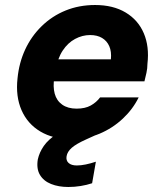

<svg xmlns="http://www.w3.org/2000/svg" viewBox="-20 -544 653 767"><path d="M266 12Q193 12 141.5 -18.5Q90 -49 66 -104Q42 -159 50 -231Q56 -293 80.5 -346Q105 -399 146.5 -439.5Q188 -480 242 -502Q296 -524 360 -524Q432 -524 482 -494Q532 -464 554.5 -411Q577 -358 569 -289Q569 -271 565 -253Q561 -235 557 -219H152L168 -307H423Q426 -338 416.5 -359.5Q407 -381 387.5 -392.5Q368 -404 340 -404Q309 -404 280 -388.5Q251 -373 230.5 -342Q210 -311 202 -263L197 -234Q191 -198 198.5 -170Q206 -142 228.5 -126Q251 -110 286 -110Q320 -110 342.5 -122.5Q365 -135 380 -155H534Q511 -108 470.5 -70Q430 -32 378 -10Q326 12 266 12ZM253 203Q214 203 184 191Q154 179 139.5 154.5Q125 130 131 93Q137 65 155 39Q173 13 210.5 -11.5Q248 -36 310 -61L357 -80L377 -11L324 13Q284 31 266.5 46.5Q249 62 246 80Q243 97 254 107Q265 117 287 117Q303 117 322.5 113Q342 109 363 102L348 188Q327 195 302.5 199Q278 203 253 203Z"/></svg>

Font: DM Sans 12pt Black
Style: Italic
Weight: 900
Italic angle: -10°
Version: Version 4.004;gftools[0.9.30]